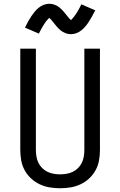

<svg xmlns="http://www.w3.org/2000/svg" viewBox="-20 -994 640 1022"><path d="M300 8Q272 8 244.5 3.5Q217 -1 191.5 -13Q166 -25 145.5 -44Q125 -63 111.5 -87.5Q98 -112 93 -139.5Q88 -167 88 -195V-735H171V-195Q171 -178 174 -160.5Q177 -143 184.5 -127.5Q192 -112 204.5 -99.5Q217 -87 232.5 -79.5Q248 -72 265.5 -69Q283 -66 300 -66Q317 -66 334.5 -69Q352 -72 367.5 -79.5Q383 -87 395.5 -99.5Q408 -112 415.5 -127.5Q423 -143 426 -160.5Q429 -178 429 -195V-735H512V-195Q512 -167 507 -139.5Q502 -112 488.5 -87.5Q475 -63 454.5 -44Q434 -25 408.5 -13Q383 -1 355.5 3.5Q328 8 300 8ZM358 -812Q350 -812 342.5 -813.5Q335 -815 328.5 -817.5Q322 -820 315 -824Q308 -828 302.5 -832.5Q297 -837 291 -843Q285 -849 280.5 -854.5Q276 -860 271.5 -865.5Q267 -871 261.5 -878Q256 -885 251.5 -890Q247 -895 242 -899Q240 -897 236 -892.5Q232 -888 230 -886Q228 -884 225.5 -881Q223 -878 221 -874.5Q219 -871 216 -867Q213 -863 210.5 -858.5Q208 -854 205 -849Q202 -844 199 -838.5Q196 -833 193 -827Q190 -821 187 -815L113 -847Q122 -866 130.5 -881Q139 -896 147 -908Q155 -920 164 -931Q173 -942 185 -952Q197 -962 212 -968Q227 -974 242 -974Q250 -974 257.5 -972.5Q265 -971 271.5 -968.5Q278 -966 285 -962Q292 -958 297.5 -953.5Q303 -949 309 -943Q315 -937 319.5 -931.5Q324 -926 328.5 -920.5Q333 -915 338.5 -908Q344 -901 348.5 -896Q353 -891 358 -887Q360 -889 364 -893.5Q368 -898 370 -900.5Q372 -903 374.5 -906Q377 -909 379 -912Q381 -915 384 -919Q387 -923 389.5 -927.5Q392 -932 395 -937Q398 -942 401 -947.5Q404 -953 407 -959Q410 -965 413 -971L487 -939Q478 -921 469.5 -906Q461 -891 453 -878.5Q445 -866 436 -855Q427 -844 415 -834Q403 -824 388 -818Q373 -812 358 -812Z"/></svg>

Font: Iosevka Meiseki Sans
Style: Regular
Weight: 400
Monospace: yes
Designer: Belleve Invis
Foundry: Belleve Invis
Version: Version 11.2.6; ttfautohint (v1.8.4)